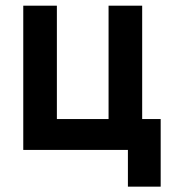

<svg xmlns="http://www.w3.org/2000/svg" viewBox="-20 -538 626 689"><path d="M63.5 0H439V131.8H556.6V-110.8H490.2V-517.6H369.6V-110.8H184.1V-517.6H63.5Z"/></svg>

Font: Cascadia Code NF SemiBold
Style: Regular
Weight: 600
Monospace: yes
Designer: Aaron Bell
Foundry: Saja Typeworks
Version: Version 2404.023